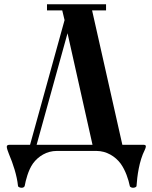

<svg xmlns="http://www.w3.org/2000/svg" viewBox="-20 -713 720 907"><path d="M12 -20C12 -12 17 1 22 14C42 61 60 116 65 165C65 171 76 174 82 174C89 174 96 171 97 164C101 141 113 91 136 59C161 25 201 0 248 0H436C483 0 525 26 550 60C573 92 587 135 593 165C594 172 604 174 609 174C615 174 625 171 625 165C628 120 637 48 664 -5C666 -9 669 -17 669 -22C669 -26 666 -29 658 -29H558L415 -664H481V-693H202V-664H274L285 -618L122 -29H26C18 -29 12 -27 12 -20ZM153 -29 299 -556 417 -29Z"/></svg>

Font: Monomakh Unicode
Style: Regular
Weight: 400
Version: Version 1.2